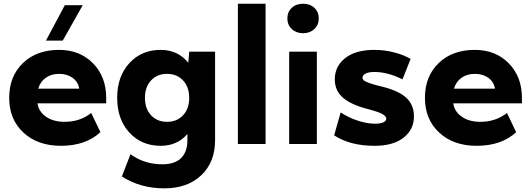

<svg xmlns="http://www.w3.org/2000/svg" viewBox="-20 -780 2877 1040"><path d="M229 -560.1 331.1 -752H428.2L319.8 -560.1ZM299.8 -509.8Q412.6 -509.8 483.9 -437Q555.2 -364.3 555.2 -250V-220.2H183.1Q189.9 -174.8 229.7 -147.5Q269.5 -120.1 330.1 -120.1Q413.1 -120.1 474.1 -168L523.9 -64Q443.8 9.8 310.1 9.8Q184.1 9.8 106.9 -61.8Q29.8 -133.3 29.8 -250Q29.8 -366.7 104 -438.2Q178.2 -509.8 299.8 -509.8ZM187 -299.8H409.2Q402.8 -337.4 373 -358.6Q343.3 -379.9 299.8 -379.9Q257.3 -379.9 227.5 -358.4Q197.8 -336.9 187 -299.8Z M870.1 240.2Q740.2 240.2 640.1 175.8L687 55.2Q761.2 109.9 859.9 109.9Q926.8 109.9 960.9 76.2Q995.1 42.5 995.1 -20V-54.2Q940.4 9.8 850.1 9.8Q746.6 9.8 680.7 -62Q614.7 -133.8 614.7 -250Q614.7 -366.2 680.7 -438Q746.6 -509.8 850.1 -509.8Q943.8 -509.8 1000 -439.9L1004.9 -500H1145V-20Q1145 97.7 1070.6 168.9Q996.1 240.2 870.1 240.2ZM798.1 -155.8Q831.1 -120.1 884.8 -120.1Q938.5 -120.1 971.7 -155.8Q1004.9 -191.4 1004.9 -250Q1004.9 -308.6 971.7 -344.2Q938.5 -379.9 884.8 -379.9Q831.1 -379.9 798.1 -344.2Q765.1 -308.6 765.1 -250Q765.1 -191.4 798.1 -155.8Z M1268.6 -759.8H1418.5V0H1268.6Z M1546.4 -500H1696.3V0H1546.4ZM1560.3 -737.5Q1584 -759.8 1621.6 -759.8Q1659.2 -759.8 1682.9 -737.5Q1706.5 -715.3 1706.5 -680.2Q1706.5 -645 1682.6 -622.6Q1658.7 -600.1 1621.6 -600.1Q1584.5 -600.1 1560.5 -622.6Q1536.6 -645 1536.6 -680.2Q1536.6 -715.3 1560.3 -737.5Z M2008.3 -509.8Q2061 -509.8 2113.3 -496.6Q2165.5 -483.4 2204.1 -460.9L2160.2 -350.1Q2080.1 -390.1 2008.3 -390.1Q1975.1 -390.1 1959.2 -380.9Q1943.4 -371.6 1943.4 -359.9Q1943.4 -351.6 1950 -345.2Q1956.5 -338.9 1980 -330.3Q2003.4 -321.8 2048.3 -311Q2137.2 -289.6 2179.7 -251.2Q2222.2 -212.9 2222.2 -148.9Q2222.2 -78.6 2166 -34.4Q2109.9 9.8 2010.3 9.8Q1875.5 9.8 1790 -46.9L1825.2 -170.9Q1868.2 -142.6 1918.7 -126.2Q1969.2 -109.9 2010.3 -109.9Q2041 -109.9 2056.6 -117.4Q2072.3 -125 2072.3 -137.2Q2072.3 -150.4 2051 -162.4Q2029.8 -174.3 1970.2 -189.9Q1879.9 -213.4 1836.7 -251.5Q1793.5 -289.6 1793.5 -350.1Q1793.5 -420.9 1849.9 -465.3Q1906.2 -509.8 2008.3 -509.8Z M2551.8 -509.8Q2664.6 -509.8 2735.8 -437Q2807.1 -364.3 2807.1 -250V-220.2H2435.1Q2441.9 -174.8 2481.7 -147.5Q2521.5 -120.1 2582 -120.1Q2665 -120.1 2726.1 -168L2775.9 -64Q2695.8 9.8 2562 9.8Q2436 9.8 2358.9 -61.8Q2281.7 -133.3 2281.7 -250Q2281.7 -366.7 2356 -438.2Q2430.2 -509.8 2551.8 -509.8ZM2439 -299.8H2661.1Q2654.8 -337.4 2625 -358.6Q2595.2 -379.9 2551.8 -379.9Q2509.3 -379.9 2479.5 -358.4Q2449.7 -336.9 2439 -299.8Z"/></svg>

Font: Gully
Style: Bold
Weight: 700
Designer: jaikishan Patel
Foundry: MagicType
Version: Version 1.000;Glyphs 3.2 (3242)